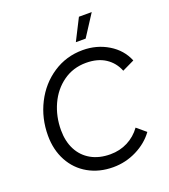

<svg xmlns="http://www.w3.org/2000/svg" viewBox="-161 -1016 1008 1142"><g transform="rotate(-20 343.5 -444.5)"><path d="M57 -298Q57 -408 104.5 -501.5Q152 -595 236 -650.5Q320 -706 424 -706Q513 -706 585 -662.5Q657 -619 687 -545L610 -508Q588 -564 539 -596Q490 -628 417 -628Q335 -628 272 -583Q209 -538 175 -463.5Q141 -389 141 -302Q141 -231 168.5 -178Q196 -125 247.5 -96Q299 -67 369 -67Q429 -67 479 -92.5Q529 -118 563 -165L620 -117Q578 -59 508 -24Q438 11 359 11Q271 11 202 -28Q133 -67 95 -137.5Q57 -208 57 -298ZM465 -764H403L472 -900H553Z"/></g></svg>

Font: Fixel Italic Variable Display Thin
Style: Italic
Weight: 100
Italic angle: -10°
Designer: AlfaBravo + MacPaw
Foundry: Kyrylo Tkachov, Marchela Mozhyna, Serhii Makarenko, Maria Weinstein, Zakhar Kryvoshyya
Version: Version 1.210;Glyphs 3.2 (3217)